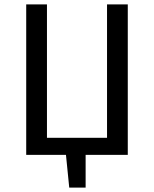

<svg xmlns="http://www.w3.org/2000/svg" viewBox="-20 -709 705 879"><path d="M565 0H372V150H297L282 0H100V-689H195V-78H470V-689H565Z"/></svg>

Font: Fira Sans
Style: Regular
Weight: 400
Designer: bBox Type GmbH & Carrois Corporate GbR & Edenspiekermann AG
Foundry: bBox Type GmbH & Carrois Corporate GbR & Edenspiekermann AG
Version: Version 4.301